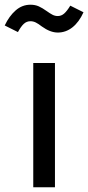

<svg xmlns="http://www.w3.org/2000/svg" viewBox="-49 -794 374 814"><path d="M184 0H92V-527H184ZM128 -682Q114 -693 103 -698.5Q92 -704 80 -704Q64 -704 52 -693Q40 -682 27 -658L-29 -686Q-10 -726 17.5 -750Q45 -774 80 -774Q100 -774 115.5 -767Q131 -760 149 -747Q163 -737 173.5 -731.5Q184 -726 196 -726Q211 -726 223 -736.5Q235 -747 249 -770L305 -742Q286 -700 258 -678Q230 -656 196 -656Q164 -656 128 -682Z"/></svg>

Font: Fira Sans
Style: Regular
Weight: 400
Designer: bBox Type GmbH & Carrois Corporate GbR & Edenspiekermann AG
Foundry: bBox Type GmbH & Carrois Corporate GbR & Edenspiekermann AG
Version: Version 4.301